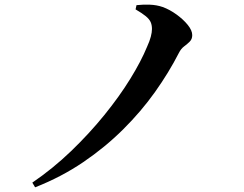

<svg xmlns="http://www.w3.org/2000/svg" viewBox="-20 -756 1040 820"><path d="M118 24Q206 -36 283.5 -110.5Q361 -185 425.5 -264.5Q490 -344 536.5 -419.5Q583 -495 608 -556Q619 -580 624 -599Q629 -618 629 -632Q629 -649 623.5 -661.5Q618 -674 603 -686.5Q588 -699 559 -716L563 -734Q590 -737 619.5 -736Q649 -735 675 -726Q705 -715 734 -694Q763 -673 782 -649.5Q801 -626 801 -606Q801 -589 790.5 -578.5Q780 -568 766.5 -558Q753 -548 744 -530Q701 -446 642 -363Q583 -280 506 -203.5Q429 -127 335.5 -63.5Q242 0 130 44Z"/></svg>

Font: Noto Serif TC
Style: Bold
Weight: 700
Designer: Ryoko NISHIZUKA 西塚涼子 (kana & ideographs); Frank Grießhammer (Latin, Greek & Cyrillic); Wenlong ZHANG 张文龙 (bopomofo); San
Foundry: Adobe
Version: Version 2.002-H1;hotconv 1.1.0;makeotfexe 2.6.0